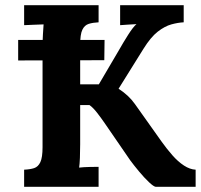

<svg xmlns="http://www.w3.org/2000/svg" viewBox="-20 -720 775 740"><path d="M50 -487V-566H383L382 -488ZM73 0V-66Q96 -67 111.5 -72Q127 -77 135.5 -95Q144 -113 144 -153V-536Q144 -563 145.5 -588Q147 -613 148 -626Q132 -625 108 -624.5Q84 -624 73 -623V-700H360V-634Q338 -633 322 -628Q306 -623 297.5 -605.5Q289 -588 289 -547V-395H361L438 -526Q455 -556 474 -586Q493 -616 506 -627Q490 -626 472 -625Q454 -624 443 -623V-700H688V-634Q666 -633 640.5 -626Q615 -619 588 -598Q561 -577 533 -532L437 -378Q457 -365 472.5 -350.5Q488 -336 500 -319L603 -174Q623 -146 644.5 -121.5Q666 -97 689 -82Q712 -67 734 -66V0H580Q572 -1 554 -18Q536 -35 516 -59Q496 -83 482 -102L383 -246Q370 -265 354.5 -285Q339 -305 325 -315H289V-164Q289 -137 288 -112Q287 -87 285 -74Q301 -76 325.5 -76.5Q350 -77 360 -77V0Z"/></svg>

Font: Lora
Style: Weight 700
Weight: 700
Designer: Olga Karpushina, Alexei Vanyashin (Cyrillic)
Foundry: Cyreal
Version: Version 3.001